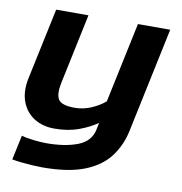

<svg xmlns="http://www.w3.org/2000/svg" viewBox="-75 -544 750 791"><g transform="rotate(10 300.0 -149.0)"><path d="M152 176Q136 176 111.5 174.5Q87 173 63.5 170.5Q40 168 26 165L48 62Q68 68 99 71.5Q130 75 152 75Q229 75 282 55Q335 35 346 -15L352 -45Q317 -21 273.5 -5.5Q230 10 174 10Q124 10 88 -13.5Q52 -37 37 -79Q22 -121 34 -177L97 -474H232L170 -180Q160 -132 173.5 -110.5Q187 -89 242 -89Q277 -89 310 -103Q343 -117 368 -138L439 -474H574L481 -33Q468 28 432 75.5Q396 123 328.5 149.5Q261 176 152 176Z"/></g></svg>

Font: Kanit Medium
Style: Italic
Weight: 500
Italic angle: -12°
Designer: Katatrad Team
Foundry: CadsonDemak
Version: Version 2.000; ttfautohint (v1.8.3)